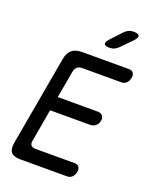

<svg xmlns="http://www.w3.org/2000/svg" viewBox="-170 -1050 940 1149"><g transform="rotate(20 300.0 -475.0)"><path d="M185 -427H440Q460 -427 470.5 -414.5Q481 -402 477 -382Q474 -362 459 -349.5Q444 -337 424 -337H169L133 -130Q129 -110 137.5 -100Q146 -90 166 -90H415Q435 -90 443.5 -77.5Q452 -65 448 -45Q444 -25 431.5 -12.5Q419 0 399 0H100Q59 0 43 -19.5Q27 -39 34 -80L135 -650Q142 -691 165 -710.5Q188 -730 229 -730H528Q548 -730 556.5 -717.5Q565 -705 561 -685Q557 -665 544.5 -652.5Q532 -640 512 -640H263Q243 -640 231.5 -630Q220 -620 216 -600ZM376 -810Q345 -810 341 -822Q337 -834 360 -859L421 -924Q433 -937 447 -943.5Q461 -950 478 -950Q510 -950 514.5 -937.5Q519 -925 494 -899L430 -834Q418 -822 405 -816Q392 -810 376 -810Z"/></g></svg>

Font: Maple Mono
Style: Italic
Weight: 400
Italic angle: -10°
Monospace: yes
Designer: subframe7536
Version: Version 7.300